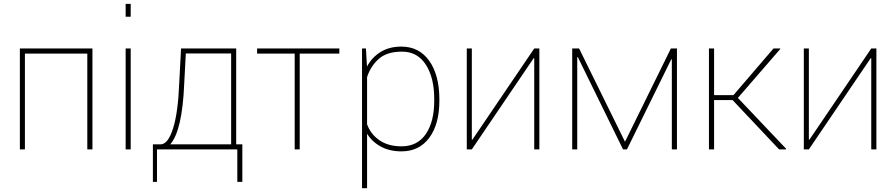

<svg xmlns="http://www.w3.org/2000/svg" viewBox="-20 -782 4691 1005"><path d="M463.9 0H437V-501.5H110.4V0H84V-528.3H463.9Z M664.1 -694.3H637.7V-761.7H664.1ZM664.1 0H637.7V-528.3H664.1Z M1189.9 -26.4V-502H952.6L944.3 -344.7Q934.1 -98.1 871.1 -26.4ZM820.3 -26.4Q859.4 -26.4 885.7 -109.4Q912.1 -192.4 918 -344.7L927.7 -528.3H1216.3V-26.4H1248.5V169.9H1222.2V0H801.8V169.9H780.3V-26.4Z M1756.3 -501.5H1548.8V0H1522.5V-501.5H1325.7V-528.3H1756.3Z M2252.9 -264.6Q2252.9 -375 2209 -443.4Q2165 -511.7 2084.5 -511.7Q2004.4 -511.7 1961.9 -473.1Q1919.4 -434.6 1901.4 -378.4V-131.3Q1920.9 -78.6 1966.8 -47.4Q2012.7 -16.1 2082 -16.1Q2165 -16.1 2209 -80.6Q2252.9 -145 2252.9 -254.4ZM2279.8 -254.4Q2279.8 -132.3 2227.1 -61Q2174.3 10.3 2081.5 10.3Q2019.5 10.3 1973.6 -14.6Q1927.7 -39.6 1901.4 -82V203.1H1875V-528.3H1895.5L1900.9 -433.6Q1927.2 -482.4 1972.7 -510.3Q2018.1 -538.1 2080.6 -538.1Q2173.8 -538.1 2226.6 -463.9Q2279.3 -389.6 2279.8 -264.6Z M2803.2 -528.3V0H2776.4V-476.6L2773.4 -477.5L2449.7 0H2423.3V-528.3H2449.7V-51.8L2452.6 -50.8L2776.4 -528.3Z M3523.4 -528.3V0H3496.6V-471.2L3493.7 -471.7L3261.7 0H3241.2L3004.4 -483.4L3001.5 -482.9V0H2975.1V-528.3H3011.2L3251.5 -40L3491.7 -528.3Z M3717.8 -258.3V0H3690.9V-528.3H3717.8V-284.2H3819.3L4028.8 -528.3H4063.5L4064.5 -525.9L3842.3 -269.5L4095.2 -2.9L4093.8 0H4058.1L3814.5 -258.3Z M4567.4 -528.3V0H4540.5V-476.6L4537.6 -477.5L4213.9 0H4187.5V-528.3H4213.9V-51.8L4216.8 -50.8L4540.5 -528.3Z"/></svg>

Font: Roboto-Thin
Style: Regular
Weight: 250
Designer: Google
Version: Version 1.100141; 2013; ttfautohint (v0.94.14-c901) -l 8 -r 